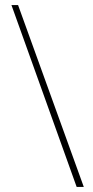

<svg xmlns="http://www.w3.org/2000/svg" viewBox="-20 -734 367 754"><path d="M51 -714 309 0H281L25 -714Z"/></svg>

Font: Noto Sans Thai Looped ExtraCondensed Thin
Style: Regular
Weight: 100
Width: 2
Designer: Sasikarn Vongin, Ben Mitchell
Foundry: The Fontpad Ltd
Version: Version 1.001; ttfautohint (v1.8.4.7-5d5b)